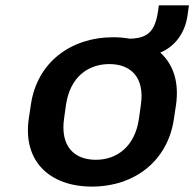

<svg xmlns="http://www.w3.org/2000/svg" viewBox="-20 -689 728 720"><path d="M324.7 10.7C482.9 10.7 609.4 -84 632.3 -244.1L640.1 -295.9C652.3 -381.8 629.4 -448.2 581.1 -491.7C636.2 -514.6 673.8 -565.4 683.1 -630.4L688.5 -668.9H575.7L572.8 -647.9C561 -567.4 530.8 -545.4 466.3 -543.9C446.8 -547.4 426.3 -549.3 404.8 -549.3C246.6 -549.3 118.7 -456.1 95.7 -295.9L87.9 -244.1C64.9 -84 166.5 10.7 324.7 10.7ZM339.4 -89.8C259.3 -89.8 205.6 -139.2 220.2 -244.1L227.5 -295.9C242.7 -400.4 310.5 -448.7 390.1 -448.7C469.7 -448.7 523.4 -399.9 508.3 -295.9L501 -244.1C486.3 -139.6 418.5 -89.8 339.4 -89.8Z"/></svg>

Font: Winston SemiBold
Style: Italic
Weight: 600
Italic angle: -8.13011°
Designer: Vernon Adams, Kim Jin-seong, David Berlow, Cristiano Sobral
Foundry: The Winston Project Authors
Version: Version 3.004